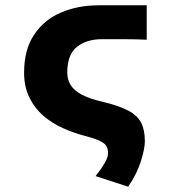

<svg xmlns="http://www.w3.org/2000/svg" viewBox="-20 -518 640 725"><path d="M464 187 341 147Q363 119 375.5 97.5Q388 76 388 61Q388 46 382.5 35Q377 24 358 14.5Q339 5 300 -5Q258 -16 217 -34.5Q176 -53 143.5 -81Q111 -109 91 -149.5Q71 -190 71 -244Q71 -330 108.5 -386.5Q146 -443 210 -470.5Q274 -498 353 -498H534V-368Q493 -370 447 -370Q401 -370 365 -370Q307 -370 270.5 -341Q234 -312 234 -244Q234 -217 247 -196.5Q260 -176 289 -160.5Q318 -145 366 -134Q429 -119 464 -100.5Q499 -82 513 -54.5Q527 -27 527 16Q527 42 512.5 89.5Q498 137 464 187Z"/></svg>

Font: Source Code Pro ExtraBold
Style: Regular
Weight: 800
Monospace: yes
Designer: Paul D. Hunt, Teo Tuominen
Foundry: Adobe Systems Incorporated
Version: Version 1.018;hotconv 1.0.116;makeotfexe 2.5.65601